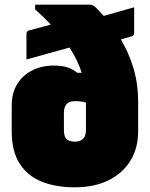

<svg xmlns="http://www.w3.org/2000/svg" viewBox="-20 -780 640 820"><path d="M210 -500Q243 -500 267 -492.5Q291 -485 310 -469H329Q312 -523 277 -577L93 -526V-633Q93 -642 96 -645.5Q99 -649 107 -651L197 -675Q167 -707 130 -740V-760H364Q377 -760 389 -748Q407 -730 423 -712L553 -749V-642Q553 -635 550.5 -630.5Q548 -626 540 -624L496 -612Q531 -553 550.5 -487Q570 -421 570 -347V-220Q570 -146 536 -92Q502 -38 441.5 -9Q381 20 299 20Q218 20 157.5 -4.5Q97 -29 63.5 -82Q30 -135 30 -220V-330Q30 -383 53.5 -421Q77 -459 117.5 -479.5Q158 -500 210 -500ZM263 -187Q275 -175 300 -175Q347 -175 347 -225V-342Q328 -348 300 -348Q275 -348 264 -335Q253 -322 253 -298V-225Q253 -198 263 -187Z"/></svg>

Font: Recursive Sn Lnr St XBk
Style: Regular
Weight: 1000
Version: Version 1.079;hotconv 1.0.112;makeotfexe 2.5.65598; ttfautoh